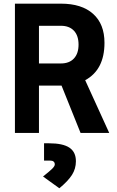

<svg xmlns="http://www.w3.org/2000/svg" viewBox="-20 -713 626 1030"><path d="M60.1 0V-693.4H306.6Q418.5 -693.4 479.5 -638.7Q540.5 -584 540.5 -483.4Q540.5 -338.9 437 -282.7L565.9 0H412.1L310.1 -253.9Q308.6 -253.9 306.6 -253.9H189V0ZM189 -372.6H306.6Q351.6 -372.6 376.5 -399.2Q401.4 -425.8 401.4 -473.6Q401.4 -522 376.5 -548.3Q351.6 -574.7 306.6 -574.7H189ZM298.3 296.9 210.9 233.9Q247.1 205.1 260.5 191.7Q273.9 178.2 273.9 169.4Q273.9 148.4 248 148.4H216.3V55.7H243.2Q317.4 55.7 352.3 79.1Q387.2 102.5 387.2 151.9Q387.2 192.4 366 225.6Q344.7 258.8 298.3 296.9Z"/></svg>

Font: Cascadia Mono
Style: Bold
Weight: 700
Monospace: yes
Designer: Aaron Bell
Foundry: Saja Typeworks
Version: Version 2404.023; ttfautohint (v1.8.4)